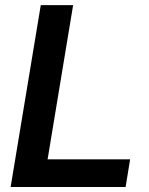

<svg xmlns="http://www.w3.org/2000/svg" viewBox="-20 -748 597 768"><path d="M22.5 0 143.1 -727.5H272.5L170.4 -110.8H500.5L482.4 0Z"/></svg>

Font: Inter 24pt SemiBold
Style: Italic
Weight: 600
Italic angle: -9.3988°
Designer: Rasmus Andersson
Foundry: rsms
Version: Version 4.001;git-66647c0bb